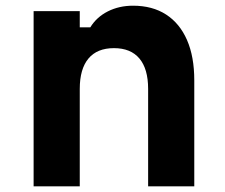

<svg xmlns="http://www.w3.org/2000/svg" viewBox="-20 -654 790 674"><path d="M98 0V-615H260V-558H297Q319 -594 358.5 -614Q398 -634 447 -634Q515 -634 563 -603Q611 -572 636.5 -513.5Q662 -455 662 -372V0H500V-342Q500 -412 469.5 -448.5Q439 -485 380 -485Q321 -485 290.5 -448.5Q260 -412 260 -342V0Z"/></svg>

Font: Martian Mono SemiExpanded SemiExpanded
Style: Bold
Weight: 700
Width: 6
Monospace: yes
Version: Version 1.000